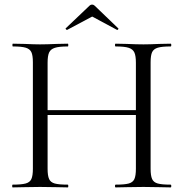

<svg xmlns="http://www.w3.org/2000/svg" viewBox="-20 -815 799 835"><path d="M483 -613Q480 -613 480 -619Q480 -625 483 -625L531 -624Q575 -622 604 -622Q631 -622 673 -624L722 -625Q725 -625 725 -619Q725 -613 722 -613Q684 -613 666 -607.5Q648 -602 641.5 -588Q635 -574 635 -544V-81Q635 -51 641.5 -36.5Q648 -22 666 -17Q684 -12 722 -12Q725 -12 725 -6Q725 0 722 0Q691 0 673 -1L604 -2L531 -1Q513 0 483 0Q480 0 480 -6Q480 -12 483 -12Q522 -12 540 -17Q558 -22 564.5 -36.5Q571 -51 571 -81V-542Q571 -572 564.5 -586.5Q558 -601 540 -607Q522 -613 483 -613ZM152 -336H599V-315H152ZM36 -613Q34 -613 34 -619Q34 -625 36 -625L87 -624Q129 -622 154 -622Q183 -622 227 -624L275 -625Q277 -625 277 -619Q277 -613 275 -613Q237 -613 218.5 -607Q200 -601 193.5 -586.5Q187 -572 187 -542V-81Q187 -51 193.5 -36.5Q200 -22 218 -17Q236 -12 275 -12Q277 -12 277 -6Q277 0 275 0Q244 0 226 -1L154 -2L85 -1Q67 0 35 0Q33 0 33 -6Q33 -12 35 -12Q73 -12 91.5 -17Q110 -22 116.5 -36.5Q123 -51 123 -81V-544Q123 -574 116.5 -588Q110 -602 92 -607.5Q74 -613 36 -613ZM381 -795Q387 -795 392 -790L494 -692Q495 -692 495 -690Q495 -688 492.5 -686Q490 -684 489 -685L381 -743L272 -685Q270 -684 267 -687.5Q264 -691 266 -692L369 -790Q374 -795 381 -795Z"/></svg>

Font: Cormorant SC
Style: Regular
Weight: 400
Designer: Christian Thalmann (Catharsis Fonts)
Foundry: Catharsis Fonts
Version: Version 4.000